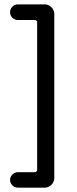

<svg xmlns="http://www.w3.org/2000/svg" viewBox="-20 -736 354 886"><path d="M26.4 93.8Q26.4 80.1 37.1 69.3Q47.9 58.6 62.5 58.6H139.6Q151.4 58.6 151.4 46.9V-631.8Q151.4 -643.6 139.6 -643.6H62.5Q47.9 -643.6 37.1 -654.3Q26.4 -665 26.4 -679.7Q26.4 -694.3 37.1 -705.1Q47.9 -715.8 62.5 -715.8H186.5Q204.1 -715.8 217.3 -702.6Q230.5 -689.5 230.5 -671.9V85.9Q230.5 103.5 217.3 116.7Q204.1 129.9 186.5 129.9H62.5Q47.9 129.9 37.1 119.1Q26.4 108.4 26.4 93.8Z"/></svg>

Font: FakePearl
Style: Regular
Weight: 400
Version: Version 1.2